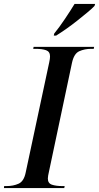

<svg xmlns="http://www.w3.org/2000/svg" viewBox="-41 -951 501 971"><path d="M-21 0 -20 -10H-7Q26 -10 53 -22Q80 -34 89 -79L208 -636Q212 -654 212 -666Q212 -690 192 -697Q172 -704 140 -704H127L129 -714H435L433 -704H420Q387 -704 360 -692Q333 -680 323 -633L206 -80Q204 -72 202.5 -63Q201 -54 201 -48Q201 -24 221.5 -17Q242 -10 273 -10H286L284 0ZM233 -781Q259 -813 287.5 -855.5Q316 -898 336 -931H440L437 -921Q425 -908 402 -889Q379 -870 351.5 -848Q324 -826 295.5 -806Q267 -786 243 -771H231Z"/></svg>

Font: Noto Serif Display Medium
Style: Italic
Weight: 500
Italic angle: -12°
Designer: Monotype Design Team
Foundry: Monotype Imaging Inc.
Version: Version 2.009